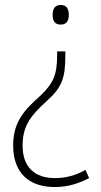

<svg xmlns="http://www.w3.org/2000/svg" viewBox="-20 -558 405 773"><path d="M257 -498C257 -522 248 -538 225 -538C201 -538 192 -523 192 -498C192 -473 201 -459 225 -459C248 -459 257 -475 257 -498ZM243 -333V-351H210V-335C210 -258 195 -223 144 -174C79 -116 33 -69 33 28C33 139 98 195 200 195C252 195 294 182 339 159L324 126C285 148 246 159 201 159C122 159 71 117 71 28C71 -55 107 -95 170 -153C229 -206 243 -244 243 -333Z"/></svg>

Font: Noto Sans SemiCondensed ExtraLight
Style: Regular
Weight: 200
Width: 4
Designer: Monotype Design Team
Foundry: Monotype Imaging Inc.
Version: Version 2.013